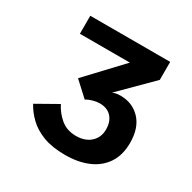

<svg xmlns="http://www.w3.org/2000/svg" viewBox="-158 -857 1025 1025"><g transform="rotate(30 355.0 -344.5)"><path d="M417 -400Q421 -404.5 435.5 -408Q450 -411.5 467 -411.5Q542 -411.5 589.8 -360.8Q637.5 -310 637.5 -218.5Q637.5 -143.5 603.8 -92.2Q570 -41 509.2 -15Q448.5 11 368.5 11Q288.5 11 233.2 -10Q178 -31 142 -65.8Q106 -100.5 84.5 -140.5L213.5 -213.5Q235 -170 273.2 -138Q311.5 -106 368 -106Q423 -106 456.8 -136.2Q490.5 -166.5 490.5 -216Q490.5 -264 464.8 -292.2Q439 -320.5 392.5 -320.5Q373 -320.5 350.8 -314.2Q328.5 -308 312 -297.5L224 -378.5L422 -589H114V-700H606.5V-589Z"/></g></svg>

Font: League Mono
Style: Bold
Weight: 700
Width: 6
Designer: Tyler Finck
Foundry: The League of Moveable Type / Tyler Finck
Version: Version 2.300;RELEASE